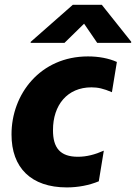

<svg xmlns="http://www.w3.org/2000/svg" viewBox="-20 -795 584 825"><path d="M257.1 -610.8 341.3 -693.2 397.7 -610.8H543.3L544 -615.4L417.3 -774.5H293L112.2 -615.4L111.5 -610.8ZM267 10.3C315.7 10.3 363.3 1.1 404.5 -16L426.1 -147.7C387.8 -130.7 351.9 -121.4 314.6 -121.4C237.9 -121.4 207.4 -160.5 207.7 -235.8C207.4 -343.8 269.5 -419.7 372.9 -419.7C400.6 -419.7 424.7 -414.4 460.9 -398.8L482.2 -528.8C447.4 -544.4 404.5 -552.6 358 -552.6C152.7 -552.6 29.1 -389.9 29.5 -217.3C29.1 -74.6 113.6 10.3 267 10.3Z"/></svg>

Font: TID UI Extra Bold
Style: Italic
Weight: 800
Italic angle: -9.39999°
Designer: The TID Project Authors
Foundry: Bakken & Bæck
Version: Version 1.001;hotconv 1.0.109;makeotfexe 2.5.65596